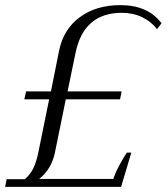

<svg xmlns="http://www.w3.org/2000/svg" viewBox="-26 -730 651 750"><path d="M0 -30H71Q93 -49 104.5 -73.5Q116 -98 123 -131L166 -342H69L76 -373H173L205 -533Q222 -616 286 -663Q350 -710 444 -710Q552 -710 605 -639L587 -616Q566 -645 530 -662.5Q494 -680 450 -680Q301 -680 269 -523L238 -373H449L443 -342H231L189 -136Q176 -70 127 -31H417Q422 -50 440 -84Q458 -118 470 -134H487L447 0H-6Z"/></svg>

Font: Trirong Light
Style: Italic
Weight: 300
Italic angle: -12°
Designer: Katatrad Team
Foundry: CadsonDemak
Version: Version 1.001